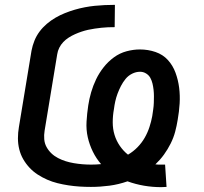

<svg xmlns="http://www.w3.org/2000/svg" viewBox="-20 -763 840 792"><path d="M645 9Q609 9 574 3Q539 -3 506 -15Q469 -2 431 3Q393 8 355 8Q331 8 308 6.5Q285 5 262 1.5Q239 -2 217 -7.5Q195 -13 174.5 -22Q154 -31 135.5 -43Q117 -55 102 -71Q87 -87 76 -106Q65 -125 59.5 -147Q54 -169 54 -192.5Q54 -216 58 -239L110 -554Q114 -575 122 -595Q130 -615 143 -632.5Q156 -650 173 -664.5Q190 -679 209 -690Q228 -701 248 -709Q268 -717 288.5 -723Q309 -729 330 -733Q351 -737 371 -739Q391 -741 412 -742Q433 -743 454 -743L453 -651Q439 -651 425.5 -650.5Q412 -650 398.5 -648.5Q385 -647 371 -645Q357 -643 343.5 -640Q330 -637 316.5 -632.5Q303 -628 289.5 -622Q276 -616 263.5 -608Q251 -600 241 -589.5Q231 -579 224.5 -566Q218 -553 216 -539L164 -224Q161 -206 162.5 -188.5Q164 -171 172 -156.5Q180 -142 192 -130.5Q204 -119 219.5 -111Q235 -103 251 -98Q267 -93 284.5 -90Q302 -87 320 -85.5Q338 -84 356 -84Q366 -84 376.5 -84.5Q387 -85 397 -86Q377 -109 363 -137.5Q349 -166 342 -197Q335 -228 337 -261.5Q339 -295 344 -328Q348 -355 356 -382.5Q364 -410 376.5 -436Q389 -462 407.5 -485.5Q426 -509 450 -526.5Q474 -544 502 -551.5Q530 -559 557 -559Q591 -559 621.5 -548.5Q652 -538 672.5 -515.5Q693 -493 704 -463Q715 -433 719 -401Q723 -369 721 -336Q719 -303 713 -269Q709 -244 702.5 -219.5Q696 -195 684 -171Q672 -147 656.5 -125.5Q641 -104 621 -85Q627 -84 633.5 -84Q640 -84 647 -84H661L667 8Q661 8 656 8.5Q651 9 645 9ZM508 -125Q530 -138 547.5 -156Q565 -174 577 -195Q589 -216 596.5 -239Q604 -262 608 -284Q610 -298 612 -311.5Q614 -325 614.5 -339Q615 -353 615 -366Q615 -379 613.5 -392.5Q612 -406 609 -418.5Q606 -431 600 -442Q594 -453 582.5 -460Q571 -467 558 -467Q541 -467 525 -459Q509 -451 498 -437.5Q487 -424 479 -408.5Q471 -393 465 -377Q459 -361 455.5 -345Q452 -329 450 -313Q445 -286 445 -258.5Q445 -231 452.5 -206.5Q460 -182 474.5 -161Q489 -140 508 -125Z"/></svg>

Font: Iosevka Aile Semibold Oblique
Style: Regular
Weight: 600
Italic angle: -9°
Designer: Belleve Invis
Foundry: Belleve Invis
Version: Version 31.1.0; ttfautohint (v1.8.4)